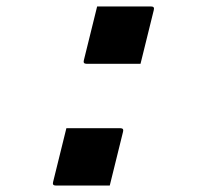

<svg xmlns="http://www.w3.org/2000/svg" viewBox="-20 -564 640 593"><path d="M414 -367H247Q236 -367 239 -378L280 -544H447Q458 -544 455 -533ZM319 9H152Q141 9 144 -2L185 -168H352Q363 -168 360 -157Z"/></svg>

Font: Recursive Mn Lnr St SmB
Style: Italic
Weight: 600
Italic angle: -15°
Monospace: yes
Version: Version 1.079;hotconv 1.0.112;makeotfexe 2.5.65598; ttfautoh